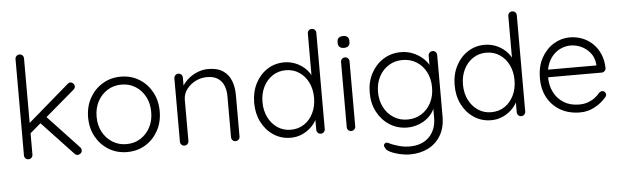

<svg xmlns="http://www.w3.org/2000/svg" viewBox="-55 -946 4369 1351"><g transform="rotate(-5 2130.0 -270.0)"><path d="M114.8 0Q101.5 0 93.1 -8.9Q84.8 -17.8 84.8 -30.2V-709.8Q84.8 -722.2 93.1 -731.1Q101.5 -740 114.8 -740Q128 -740 136.4 -731.1Q144.8 -722.2 144.8 -709.8V-30.2Q144.8 -17.8 136.4 -8.9Q128 0 114.8 0ZM454.5 -512.5Q466.2 -512.5 475 -503.2Q483.8 -494 483.8 -482.8Q483.8 -470 472.5 -460.2L137 -174.2L134.2 -244.8L433.8 -503.2Q443 -512.5 454.5 -512.5ZM462.8 -0.2Q450.2 -0.2 440.5 -10.5L212.8 -253L258 -293.5L483.8 -52.5Q493 -43 493 -30Q493 -16 481.9 -8.1Q470.8 -0.2 462.8 -0.2Z M1063.5 -255.8Q1063.5 -179.8 1030.4 -119.5Q997.2 -59.2 940.2 -24.6Q883.2 10 811 10Q739.5 10 682.1 -24.6Q624.8 -59.2 591.2 -119.5Q557.8 -179.8 557.8 -255.8Q557.8 -332.5 591.2 -392.8Q624.8 -453 682.1 -487.8Q739.5 -522.5 811 -522.5Q883.2 -522.5 940.2 -487.8Q997.2 -453 1030.4 -392.8Q1063.5 -332.5 1063.5 -255.8ZM1003.5 -255.8Q1003.5 -317.2 978.5 -364.5Q953.5 -411.8 910 -439.1Q866.5 -466.5 811 -466.5Q756.2 -466.5 712.4 -439.1Q668.5 -411.8 643.1 -364.5Q617.8 -317.2 617.8 -255.8Q617.8 -195.2 643.1 -148Q668.5 -100.8 712.4 -73.4Q756.2 -46 811 -46Q866.5 -46 910 -73.4Q953.5 -100.8 978.5 -148Q1003.5 -195.2 1003.5 -255.8Z M1428.2 -522.5Q1494 -522.5 1533.2 -496Q1572.5 -469.5 1590 -424.4Q1607.5 -379.2 1607.5 -323.8V-30.2Q1607.5 -17.8 1598.8 -8.9Q1590 0 1577.5 0Q1564.2 0 1555.9 -8.9Q1547.5 -17.8 1547.5 -30.2V-320.8Q1547.5 -361.2 1534.5 -394.1Q1521.5 -427 1492.4 -446.8Q1463.2 -466.5 1414.8 -466.5Q1371.8 -466.5 1333.4 -446.8Q1295 -427 1270.8 -394.1Q1246.5 -361.2 1246.5 -320.8V-30.2Q1246.5 -17.8 1237.8 -8.9Q1229 0 1216.5 0Q1203.2 0 1194.9 -8.9Q1186.5 -17.8 1186.5 -30.2V-477.8Q1186.5 -490.2 1195.2 -499.1Q1204 -508 1216.5 -508Q1229.8 -508 1238.1 -499.1Q1246.5 -490.2 1246.5 -477.8V-393.5L1224 -358.2Q1226.2 -389.5 1244.8 -419.1Q1263.2 -448.8 1292.2 -472.1Q1321.2 -495.5 1356.6 -509Q1392 -522.5 1428.2 -522.5Z M2179.5 -740Q2192.8 -740 2201.1 -731.2Q2209.5 -722.5 2209.5 -709.8V-30.2Q2209.5 -17.8 2200.8 -8.9Q2192 0 2179.5 0Q2166.2 0 2157.9 -8.9Q2149.5 -17.8 2149.5 -30.2V-149L2167 -163.2Q2167 -134.5 2151.9 -104Q2136.8 -73.5 2109.4 -47.6Q2082 -21.8 2045.4 -5.9Q2008.8 10 1966.2 10Q1899.5 10 1846.1 -24.8Q1792.8 -59.5 1761.8 -119.8Q1730.8 -180 1730.8 -256.5Q1730.8 -333.2 1761.8 -393.5Q1792.8 -453.8 1845.9 -488.1Q1899 -522.5 1965.2 -522.5Q2006.8 -522.5 2043.9 -507.6Q2081 -492.8 2109.4 -466.8Q2137.8 -440.8 2154.1 -407.5Q2170.5 -374.2 2170.5 -337.8L2149.5 -353.2V-709.8Q2149.5 -722.2 2157.9 -731.1Q2166.2 -740 2179.5 -740ZM1971.5 -46Q2025.2 -46 2066.1 -73.2Q2107 -100.5 2130.4 -148.2Q2153.8 -196 2153.8 -256.5Q2153.8 -317.2 2130.4 -364.6Q2107 -412 2065.8 -439.2Q2024.5 -466.5 1971.5 -466.5Q1919.5 -466.5 1878.2 -439.2Q1837 -412 1813.2 -364.6Q1789.5 -317.2 1789.5 -256.5Q1789.5 -196.8 1813.2 -149Q1837 -101.2 1878.2 -73.6Q1919.5 -46 1971.5 -46Z M2424.8 -489.8V-30.2Q2424.8 -17.8 2416 -8.9Q2407.2 0 2394.8 0Q2381.5 0 2373.1 -8.9Q2364.8 -17.8 2364.8 -30.2V-489.8Q2364.8 -502.2 2373.5 -511.1Q2382.2 -520 2394.8 -520Q2408 -520 2416.4 -511.1Q2424.8 -502.2 2424.8 -489.8ZM2394.5 -587.2Q2374 -587.2 2363.4 -596.8Q2352.8 -606.2 2352.8 -623.8V-634.5Q2352.8 -652.2 2364.1 -661.6Q2375.5 -671 2395.5 -671Q2414.8 -671 2425.4 -661.5Q2436 -652 2436 -634.5V-623.8Q2436 -606 2425.1 -596.6Q2414.2 -587.2 2394.5 -587.2Z M2790 -522.5Q2834.2 -522.5 2872.2 -507.2Q2910.2 -492 2938.8 -467.5Q2967.2 -443 2983.2 -415.4Q2999.2 -387.8 2999.2 -362.5L2983 -387V-480.2Q2983 -492.8 2991.4 -501.6Q2999.8 -510.5 3013 -510.5Q3026.2 -510.5 3034.6 -501.8Q3043 -493 3043 -480.2V-46.5Q3043 33 3010 88.1Q2977 143.2 2920.5 171.6Q2864 200 2791.8 200Q2756.8 200 2718.4 190.9Q2680 181.8 2652.5 168Q2625 154.2 2621.2 139.2Q2613.8 130 2614.2 121.4Q2614.8 112.8 2622.5 107.2Q2632.2 100 2643.6 105.6Q2655 111.2 2677 120Q2686.2 123 2703.6 129Q2721 135 2744.4 139.5Q2767.8 144 2793.2 144Q2883.2 144 2933.1 92.6Q2983 41.2 2983 -42.5V-138.5L2993.5 -135.5Q2984.5 -100 2963.9 -72.9Q2943.2 -45.8 2915.2 -27.4Q2887.2 -9 2854.9 0.5Q2822.5 10 2791 10Q2721.5 10 2666.4 -24.8Q2611.2 -59.5 2579 -119.8Q2546.8 -180 2546.8 -256.5Q2546.8 -333.2 2579 -393.5Q2611.2 -453.8 2666.1 -488.1Q2721 -522.5 2790 -522.5ZM2796.2 -466.5Q2741.5 -466.5 2698.1 -439.2Q2654.8 -412 2630.1 -364.6Q2605.5 -317.2 2605.5 -256.5Q2605.5 -196.8 2630.1 -149Q2654.8 -101.2 2698.1 -73.6Q2741.5 -46 2796.2 -46Q2851.2 -46 2894.2 -72.9Q2937.2 -99.8 2962.2 -147.1Q2987.2 -194.5 2987.2 -256.5Q2987.2 -318.8 2962.2 -366.1Q2937.2 -413.5 2894.2 -440Q2851.2 -466.5 2796.2 -466.5Z M3595.5 -740Q3608.8 -740 3617.1 -731.2Q3625.5 -722.5 3625.5 -709.8V-30.2Q3625.5 -17.8 3616.8 -8.9Q3608 0 3595.5 0Q3582.2 0 3573.9 -8.9Q3565.5 -17.8 3565.5 -30.2V-149L3583 -163.2Q3583 -134.5 3567.9 -104Q3552.8 -73.5 3525.4 -47.6Q3498 -21.8 3461.4 -5.9Q3424.8 10 3382.2 10Q3315.5 10 3262.1 -24.8Q3208.8 -59.5 3177.8 -119.8Q3146.8 -180 3146.8 -256.5Q3146.8 -333.2 3177.8 -393.5Q3208.8 -453.8 3261.9 -488.1Q3315 -522.5 3381.2 -522.5Q3422.8 -522.5 3459.9 -507.6Q3497 -492.8 3525.4 -466.8Q3553.8 -440.8 3570.1 -407.5Q3586.5 -374.2 3586.5 -337.8L3565.5 -353.2V-709.8Q3565.5 -722.2 3573.9 -731.1Q3582.2 -740 3595.5 -740ZM3387.5 -46Q3441.2 -46 3482.1 -73.2Q3523 -100.5 3546.4 -148.2Q3569.8 -196 3569.8 -256.5Q3569.8 -317.2 3546.4 -364.6Q3523 -412 3481.8 -439.2Q3440.5 -466.5 3387.5 -466.5Q3335.5 -466.5 3294.2 -439.2Q3253 -412 3229.2 -364.6Q3205.5 -317.2 3205.5 -256.5Q3205.5 -196.8 3229.2 -149Q3253 -101.2 3294.2 -73.6Q3335.5 -46 3387.5 -46Z M4010 10Q3932.5 10 3873.8 -22.9Q3815 -55.8 3781.9 -114.9Q3748.8 -174 3748.8 -252.5Q3748.8 -338 3782.2 -398.1Q3815.8 -458.2 3869.1 -490.4Q3922.5 -522.5 3982.5 -522.5Q4026.8 -522.5 4068.1 -507.1Q4109.5 -491.8 4141.9 -461.2Q4174.2 -430.8 4194 -386.9Q4213.8 -343 4215.2 -285.2Q4215 -273.2 4206 -264.6Q4197 -256 4185 -256H3783.5L3771.5 -309.5H4165.5L4152.5 -297.8V-318Q4148.2 -365 4122.2 -397.8Q4096.2 -430.5 4059.4 -447.8Q4022.5 -465 3982.5 -465Q3952.5 -465 3921.2 -452.9Q3890 -440.8 3864.2 -415.4Q3838.5 -390 3822.6 -350.5Q3806.8 -311 3806.8 -256.8Q3806.8 -197.5 3830.8 -149.9Q3854.8 -102.2 3900 -74.1Q3945.2 -46 4008.5 -46Q4043.2 -46 4071.2 -56.1Q4099.2 -66.2 4120.6 -82.6Q4142 -99 4156 -117Q4166.5 -126 4177.2 -126Q4188 -126 4195.4 -118.1Q4202.8 -110.2 4202.8 -100Q4202.8 -88 4192.8 -78.8Q4163 -43.2 4114.9 -16.6Q4066.8 10 4010 10Z"/></g></svg>

Font: Quicksand Variable Light
Style: Regular
Weight: 300
Designer: Andrew Paglinawan
Foundry: Andrew Paglinawan
Version: Version 3.004